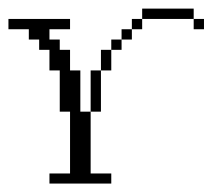

<svg xmlns="http://www.w3.org/2000/svg" viewBox="-20 -435 528 455"><path d="M194.8 -170.4V-268.1H219.2V-170.4ZM219.2 -268.1V-316.9H243.7V-268.1ZM243.7 -316.9V-341.3H268.1V-316.9ZM268.1 -341.3V-365.7H292.5V-341.3ZM97.2 0V-23.9H146V-170.4H121.6V-268.1H97.2V-316.9H72.8V-341.3H48.3V-365.7H0V-390.1H146V-365.7H97.2V-341.3H121.6V-316.9H146V-268.1H170.4V-170.4H194.8V-23.9H243.7V0ZM292.5 -365.7V-390.1H316.9V-365.7ZM439 -365.7V-390.1H463.4V-365.7ZM316.9 -390.1V-414.6H439V-390.1Z"/></svg>

Font: FS Mondwest Regular
Style: Regular
Weight: 400
Designer: NZWStudios2024
Foundry: https://fontstruct.com
Version: Version 1.0